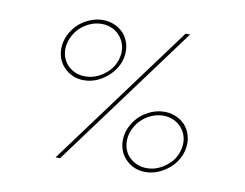

<svg xmlns="http://www.w3.org/2000/svg" viewBox="-61 -582 848 665"><g transform="rotate(10 363.0 -250.0)"><path d="M406 -112Q409 -131 418.5 -148.5Q428 -166 443 -179Q458 -192 476.5 -199.5Q495 -207 515 -207Q535 -207 551.5 -199.5Q568 -192 579 -179Q590 -167 595.5 -149.5Q601 -132 598 -112Q595 -92 585.5 -75Q576 -58 561 -46Q546 -33 527.5 -25.5Q509 -18 489 -18Q473 -18 459 -23Q445 -28 434 -37Q418 -49 410.5 -69Q403 -89 406 -112ZM487 -4Q509 -4 530 -12.5Q551 -21 569 -36Q586 -50 597.5 -70Q609 -90 612 -113Q615 -135 609 -155Q603 -175 590 -190Q577 -204 558 -212.5Q539 -221 517 -221Q494 -221 473 -212.5Q452 -204 435 -190Q418 -175 406.5 -155Q395 -135 392 -113Q389 -90 395 -70Q401 -50 414 -36Q427 -21 445.5 -12.5Q464 -4 487 -4ZM141 -388Q144 -407 153.5 -424.5Q163 -442 178 -455Q193 -468 211.5 -475.5Q230 -483 250 -483Q269 -483 285 -476Q301 -469 312 -457Q324 -444 330 -426Q336 -408 333 -388Q330 -368 320.5 -351Q311 -334 296 -322Q281 -309 262.5 -301.5Q244 -294 224 -294Q205 -294 189.5 -300.5Q174 -307 163 -318Q150 -331 144 -349Q138 -367 141 -388ZM222 -280Q244 -280 265 -288.5Q286 -297 303 -312Q320 -326 332 -346Q344 -366 347 -389Q350 -411 344 -431Q338 -451 325 -466Q312 -480 293 -488.5Q274 -497 252 -497Q229 -497 208 -488.5Q187 -480 170 -466Q153 -451 141.5 -431Q130 -411 127 -389Q124 -366 130 -346Q136 -326 149 -312Q162 -297 180.5 -288.5Q199 -280 222 -280ZM172 0H188Q281 -126 372.5 -250Q464 -374 557 -500H541Q448 -374 356.5 -250Q265 -126 172 0Z"/></g></svg>

Font: Josefin Slab Thin Thin
Style: Italic
Weight: 250
Italic angle: -12°
Version: Version 2.000